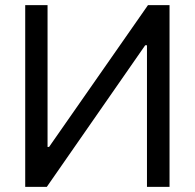

<svg xmlns="http://www.w3.org/2000/svg" viewBox="-20 -727 758 747"><path d="M165 -707V-155.3H170.9L555.7 -707H639.6V0H551.8V-550.8H544.9L162.1 0H78.1V-707Z"/></svg>

Font: WEMIX Pretendard
Style: Regular
Weight: 400
Designer: Base glyphs from Inter by Rasmus Andersson; Hangeul glyphs from Noto Sans CJK(Source Han Sans) by Jang Soo-young and Kan
Foundry: Kil Hyung-jin
Version: Version 1.000